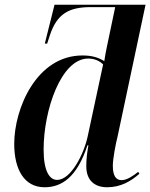

<svg xmlns="http://www.w3.org/2000/svg" viewBox="-20 -780 634 810"><path d="M168 10C241 10 305 -33 349 -167H353C348 -138 344 -112 344 -79C344 -20 378 10 432 10C490 10 533 -16 568 -47L563 -55C543 -39 516 -20 493 -20C468 -20 456 -40 456 -81C456 -110 468 -173 476 -204L594 -760H210L169 -596H179L190 -630C220 -722 271 -750 363 -750H466L431 -583C427 -566 423 -541 420 -522C396 -537 369 -546 328 -546C134 -546 40 -322 40 -173C40 -64 83 10 168 10ZM221 -21C190 -21 164 -56 164 -149C164 -316 238 -533 352 -533C378 -533 401 -523 415 -508L350 -205C334 -130 279 -21 221 -21Z"/></svg>

Font: Noto Serif Display SemiCondensed SemiBold
Style: Italic
Weight: 600
Width: 4
Italic angle: -12°
Designer: Monotype Design Team
Foundry: Monotype Imaging Inc.
Version: Version 2.009